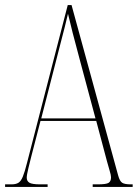

<svg xmlns="http://www.w3.org/2000/svg" viewBox="-22 -734 541 754"><path d="M-2 0V-10H23Q40 -10 50 -16Q60 -22 67.5 -40Q75 -58 84 -94L244 -714H259L442 -45Q448 -23 457.5 -16.5Q467 -10 492 -10H499V0H342V-10H362Q395 -10 404.5 -16Q414 -22 414 -38Q414 -46 408.5 -64Q403 -82 398 -101L356 -259H137L101 -120Q96 -100 89.5 -73.5Q83 -47 83 -36Q83 -23 93.5 -16.5Q104 -10 136 -10H165V0ZM140 -269H353L293 -493Q274 -564 263.5 -604.5Q253 -645 245 -680Q239 -655 232.5 -628.5Q226 -602 213 -553Z"/></svg>

Font: Noto Serif Display ExtraCondensed Thin
Style: Regular
Weight: 100
Width: 2
Designer: Monotype Design Team
Foundry: Monotype Imaging Inc.
Version: Version 2.009